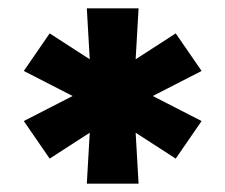

<svg xmlns="http://www.w3.org/2000/svg" viewBox="-20 -570 540 460"><path d="M188 -130 195 -252 99 -190 37 -280 154 -340 37 -400 99 -490 195 -428 188 -550H312L305 -428L401 -490L463 -400L346 -340L463 -280L401 -190L305 -252L312 -130Z"/></svg>

Font: Iosevka SS04 Extrabold
Style: Regular
Weight: 800
Monospace: yes
Designer: Belleve Invis
Foundry: Belleve Invis
Version: Version 19.0.0; ttfautohint (v1.8.4)